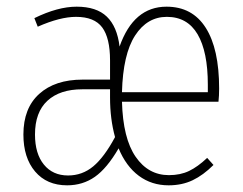

<svg xmlns="http://www.w3.org/2000/svg" viewBox="-20 -551 734 581"><path d="M643.1 -283.2Q643.1 -260.7 641.1 -243.2H349.1Q352.1 -132.3 390.4 -76.7Q428.7 -21 491.2 -21Q525.9 -21 552.2 -33.7Q578.6 -46.4 606.9 -73.2L626 -51.8Q595.2 -21 563 -5.6Q530.8 9.8 490.2 9.8Q439 9.8 400.1 -19Q361.3 -47.9 338.9 -102.1Q303.7 -41.5 267.1 -15.9Q230.5 9.8 183.1 9.8Q121.6 9.8 86.2 -32Q50.8 -73.7 50.8 -144Q50.8 -223.6 98.6 -266.8Q146.5 -310.1 230 -310.1H313V-368.2Q313 -436 289.3 -468Q265.6 -500 210 -500Q161.6 -500 94.2 -470.2L84 -496.1Q154.8 -530.8 211.9 -530.8Q272 -530.8 303.2 -500.7Q334.5 -470.7 341.8 -410.2Q384.3 -530.8 483.9 -530.8Q562 -530.8 602.5 -467Q643.1 -403.3 643.1 -283.2ZM608.9 -272V-294.9Q608.9 -394.5 577.9 -447.3Q546.9 -500 484.9 -500Q425.3 -500 388.7 -443.4Q352.1 -386.7 349.1 -272ZM186 -20Q229 -20 262.2 -47.6Q295.4 -75.2 328.1 -136.2Q313 -190.9 313 -255.9V-280.8H229Q161.1 -280.8 123.5 -246.1Q85.9 -211.4 85.9 -144Q85.9 -85.9 112.8 -53Q139.6 -20 186 -20Z"/></svg>

Font: Fira Sans Compressed UltraLight
Style: Regular
Weight: 200
Width: 1
Designer: Carrois Corporate & Edenspiekermann AG
Foundry: Carrois Corporate GbR & Edenspiekermann AG
Version: Version 4.203;PS 004.203;hotconv 1.0.88;makeotf.lib2.5.64775